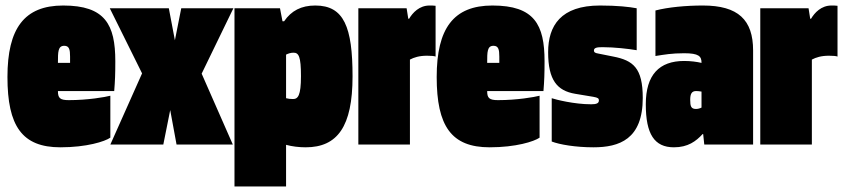

<svg xmlns="http://www.w3.org/2000/svg" viewBox="-20 -524 3061 696"><path d="M380 -25V-177C361 -172 299 -161 229 -161C197 -161 190 -169 190 -194H394C397 -231 398 -255 398 -302C398 -435 361 -504 209 -504C68 -504 7 -421 7 -245C7 -67 60 10 199 10C294 10 360 -11 380 -25ZM213 -358C231 -358 234 -344 234 -319V-296H190C190 -336 190 -358 213 -358Z M824 0 711 -257 826 -494H637L614 -378L592 -494H378L495 -258L380 0H572L597 -125L620 0Z M830 152H1017V1C1039 7 1064 10 1088 10C1203 10 1258 -65 1258 -247C1258 -426 1227 -504 1123 -504C1072 -504 1036 -485 1010 -447H1004L995 -494H830ZM1044 -333C1063 -333 1071 -319 1071 -248C1071 -177 1060 -165 1042 -165C1033 -165 1024 -166 1017 -168V-326C1025 -330 1034 -333 1044 -333Z M1279 0H1466V-308C1481 -316 1500 -322 1528 -322C1543 -322 1554 -321 1559 -319V-503C1551 -504 1545 -504 1537 -504C1500 -504 1476 -478 1463 -456H1460L1454 -494H1279Z M1936 -25V-177C1917 -172 1855 -161 1785 -161C1753 -161 1746 -169 1746 -194H1950C1953 -231 1954 -255 1954 -302C1954 -435 1917 -504 1765 -504C1624 -504 1563 -421 1563 -245C1563 -67 1616 10 1755 10C1850 10 1916 -11 1936 -25ZM1769 -358C1787 -358 1790 -344 1790 -319V-296H1746C1746 -336 1746 -358 1769 -358Z M2133 -341C2133 -351 2144 -353 2164 -353C2207 -353 2259 -347 2288 -342V-494C2262 -499 2218 -504 2155 -504C2013 -504 1967 -431 1967 -335C1967 -233 2000 -195 2065 -184L2131 -173C2148 -170 2151 -167 2151 -160C2151 -149 2141 -146 2123 -146C2061 -146 1995 -163 1980 -168V-11C2008 0 2067 10 2131 10C2225 10 2310 -19 2310 -169C2310 -278 2275 -305 2203 -319L2148 -330C2136 -332 2133 -335 2133 -341Z M2321 -146C2321 -38 2352 10 2423 10C2474 10 2503 -12 2527 -38H2529L2533 0H2710V-341C2710 -452 2656 -504 2528 -504C2467 -504 2402 -498 2356 -486V-321C2388 -326 2415 -331 2460 -331C2513 -331 2523 -320 2523 -297V-296C2506 -300 2484 -303 2460 -303C2370 -303 2321 -253 2321 -146ZM2482 -162C2482 -185 2488 -194 2504 -194C2510 -194 2516 -193 2523 -192V-134C2517 -131 2510 -129 2503 -129C2485 -129 2482 -139 2482 -162Z M2736 0H2923V-308C2938 -316 2957 -322 2985 -322C3000 -322 3011 -321 3016 -319V-503C3008 -504 3002 -504 2994 -504C2957 -504 2933 -478 2920 -456H2917L2911 -494H2736Z"/></svg>

Font: Blinker Headline
Style: Regular
Weight: 900
Width: 4
Designer: Juergen Huber
Foundry: supertype
Version: Version 1.015;PS 1.15;hotconv 1.0.88;makeotf.lib2.5.647800